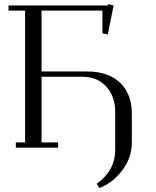

<svg xmlns="http://www.w3.org/2000/svg" viewBox="-20 -729 771 948"><path d="M22 -676.8V-702.1H512.2L513.2 -709L541 -702.1L512.2 -559.1L485.8 -564V-676.8H185.1V-376H411.1Q514.6 -376 572.8 -320.6Q630.9 -265.1 630.9 -168V-26.9Q630.9 50.3 583.5 112.3Q536.1 174.3 471.2 199.2L457 178.2Q494.6 154.3 521.7 111.1Q548.8 67.9 548.8 7.8V-176.8Q548.8 -252.9 504.6 -301.5Q460.4 -350.1 386.2 -350.1H185.1V-25.9H267.1V0H58.1V-25.9H104V-676.8Z"/></svg>

Font: Dehuti Alt
Style: Book
Weight: 400
Version: Version 1.2